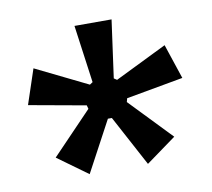

<svg xmlns="http://www.w3.org/2000/svg" viewBox="-58 -811 629 571"><g transform="rotate(-10 257.0 -526.0)"><path d="M345 -305 263 -458H251L169 -305L78 -371L199 -497L196 -508L24 -539L59 -644L216 -567L225 -573L201 -747H313L289 -573L298 -567L455 -644L490 -539L318 -508L315 -497L436 -371Z"/></g></svg>

Font: IBM Plex Sans Cond SmBld
Style: Regular
Weight: 600
Width: 3
Designer: Mike Abbink, Paul van der Laan, Pieter van Rosmalen
Foundry: Bold Monday
Version: Version 1.3